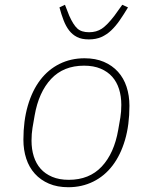

<svg xmlns="http://www.w3.org/2000/svg" viewBox="-20 -772 640 804"><path d="M266 12Q220 12 185 -3Q150 -18 126 -44.5Q102 -71 90 -107.5Q78 -144 78 -187Q78 -266 96.5 -329.5Q115 -393 148.5 -437Q182 -481 229.5 -504.5Q277 -528 334 -528Q380 -528 415 -513Q450 -498 474 -471.5Q498 -445 510 -408.5Q522 -372 522 -329Q522 -249 503.5 -186Q485 -123 451.5 -79Q418 -35 370.5 -11.5Q323 12 266 12ZM268 -19Q354 -19 406 -74.5Q458 -130 475 -228L484 -280Q486 -295 487 -305.5Q488 -316 488 -333Q488 -369 478.5 -399Q469 -429 450 -450.5Q431 -472 401.5 -484.5Q372 -497 332 -497Q246 -497 194 -441.5Q142 -386 125 -288L116 -236Q114 -221 113 -210.5Q112 -200 112 -183Q112 -147 121.5 -117Q131 -87 150 -65.5Q169 -44 198.5 -31.5Q228 -19 268 -19ZM352 -607Q322 -607 302.5 -617Q283 -627 269.5 -644.5Q256 -662 246.5 -686.5Q237 -711 229 -741L252 -752L270 -706Q287 -668 304 -652.5Q321 -637 353 -637Q384 -637 406.5 -652Q429 -667 459 -706L492 -752L516 -741Q498 -711 481 -686.5Q464 -662 445.5 -644.5Q427 -627 404.5 -617Q382 -607 352 -607Z"/></svg>

Font: IBM Plex Mono ExtraLight
Style: Italic
Weight: 200
Italic angle: -9°
Monospace: yes
Designer: Mike Abbink, Paul van der Laan, Pieter van Rosmalen
Foundry: Bold Monday
Version: Version 2.3